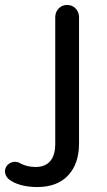

<svg xmlns="http://www.w3.org/2000/svg" viewBox="-127 -555 431 775"><path d="M23 200Q-12 200 -42 192Q-72 184 -92 168Q-102 159 -105.5 146.5Q-109 134 -104 122Q-99 111 -88.5 104.5Q-78 98 -67 98Q-62 98 -58 99Q-54 100 -49 102Q-45 104 -44 105Q-17 119 17 119Q55 119 75.5 95.5Q96 72 96 26V-488Q97 -508 110.5 -521.5Q124 -535 144 -535Q164 -535 177.5 -521.5Q191 -508 192 -488V24Q192 106 148 153Q104 200 23 200Z"/></svg>

Font: Sepalumica Med
Style: Regular
Weight: 500
Designer: Julieta Ulanovsky
Foundry: Julieta Ulanovsky
Version: Version 7.200